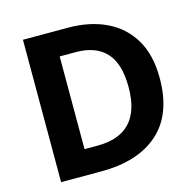

<svg xmlns="http://www.w3.org/2000/svg" viewBox="-104 -822 949 930"><g transform="rotate(-15 370.0 -357.0)"><path d="M682 -364Q682 -183 579.5 -91.5Q477 0 292 0H90V-714H314Q426 -714 508.5 -674Q591 -634 636.5 -556.5Q682 -479 682 -364ZM525 -360Q525 -479 473 -534.5Q421 -590 322 -590H241V-125H306Q525 -125 525 -360Z"/></g></svg>

Font: Noto Sans Vithkuqi
Style: Bold
Weight: 700
Version: Version 1.001; ttfautohint (v1.8.4.7-5d5b)